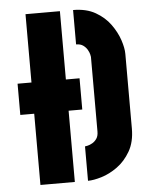

<svg xmlns="http://www.w3.org/2000/svg" viewBox="-51 -742 603 784"><g transform="rotate(-5 250.5 -350.0)"><path d="M83 0V-292H26V-420H83V-700H224V-420H280V-292H224V0ZM278 0V-141Q280 -141 289 -143Q298 -145 308.5 -151Q319 -157 326.5 -168Q334 -179 334 -197V-503Q334 -505 332 -513.5Q330 -522 324 -532.5Q318 -543 307 -551Q296 -559 278 -559V-700Q332 -700 369.5 -678.5Q407 -657 430 -625Q453 -593 464 -560Q475 -527 475 -503V-197Q475 -142 453 -104Q431 -66 399 -43Q367 -20 334 -10Q301 0 278 0Z"/></g></svg>

Font: Stick No Bills ExtraLight ExtraBold
Style: Regular
Weight: 800
Version: Version 2.000